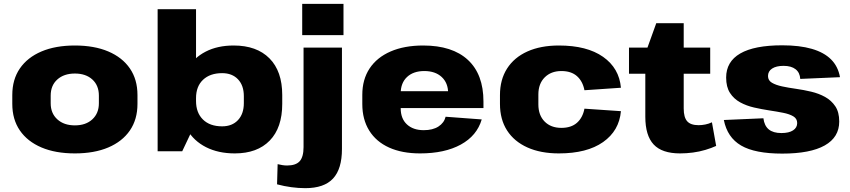

<svg xmlns="http://www.w3.org/2000/svg" viewBox="-20 -788 4426 1000"><path d="M370 11Q269 11 196 -20Q123 -51 83.5 -108.5Q44 -166 44 -247V-293Q44 -374 83.5 -431.5Q123 -489 196 -520Q269 -551 370 -551Q471 -551 544 -520Q617 -489 656.5 -431.5Q696 -374 696 -293V-247Q696 -166 656.5 -108.5Q617 -51 544 -20Q471 11 370 11ZM370 -135Q427 -135 461 -166.5Q495 -198 495 -250V-290Q495 -343 461 -374Q427 -405 370 -405Q313 -405 278.5 -374Q244 -343 244 -290V-250Q244 -198 278.5 -166.5Q313 -135 370 -135Z M1203 11Q1117 11 1053 -21.5Q989 -54 954.5 -113.5Q920 -173 919 -254V-288Q920 -369 954.5 -428Q989 -487 1051 -519Q1113 -551 1197 -551Q1317 -551 1383.5 -484Q1450 -417 1450 -293V-247Q1450 -123 1385 -56Q1320 11 1203 11ZM801 -740H1001V-152L929 0H801ZM1137 -130Q1189 -130 1219.5 -162.5Q1250 -195 1250 -251V-287Q1250 -343 1219.5 -375Q1189 -407 1137 -407Q1074 -407 1037.5 -372.5Q1001 -338 1001 -277V-262Q1001 -201 1037 -165.5Q1073 -130 1137 -130Z M1570 192Q1535 192 1497.5 187Q1460 182 1423 172L1426 67Q1439 70 1451 72Q1463 74 1475 74Q1521 74 1541 51.5Q1561 29 1561 -22V-540H1761V-12Q1761 92 1714.5 142Q1668 192 1570 192ZM1769 -768V-605H1554V-768Z M2168 11Q2074 11 2006.5 -19.5Q1939 -50 1903 -108Q1867 -166 1867 -246V-294Q1867 -374 1905 -431.5Q1943 -489 2014.5 -520Q2086 -551 2184 -551Q2336 -551 2417 -476Q2498 -401 2498 -259V-225H2031V-313H2340L2314 -280V-303Q2314 -356 2280.5 -387Q2247 -418 2190 -418Q2133 -418 2100 -387Q2067 -356 2067 -302V-224Q2067 -170 2099.5 -140Q2132 -110 2187 -110Q2234 -110 2263.5 -129Q2293 -148 2301 -180L2489 -166Q2464 -81 2380 -35Q2296 11 2168 11Z M2891 11Q2796 11 2727 -20Q2658 -51 2621 -108.5Q2584 -166 2584 -247V-293Q2584 -373 2621 -431Q2658 -489 2727 -520Q2796 -551 2891 -551Q3037 -551 3121 -492Q3205 -433 3214 -331L3024 -318Q3015 -365 2985 -391.5Q2955 -418 2904 -418Q2850 -418 2817 -385Q2784 -352 2784 -296V-244Q2784 -188 2816.5 -155Q2849 -122 2904 -122Q2955 -122 2985 -148.5Q3015 -175 3024 -222L3214 -209Q3205 -107 3121 -48Q3037 11 2891 11Z M3522 11Q3428 11 3384.5 -35.5Q3341 -82 3341 -180V-509L3398 -667H3541V-223Q3541 -177 3559 -156.5Q3577 -136 3619 -136Q3635 -136 3653 -139.5Q3671 -143 3688 -151L3710 -28Q3686 -17 3654.5 -7.5Q3623 2 3589 6.5Q3555 11 3522 11ZM3256 -540H3679V-404H3256Z M4054 12Q3912 12 3840 -30Q3768 -72 3750 -163L3956 -172Q3961 -133 3984 -114Q4007 -95 4050 -95Q4089 -95 4110.5 -109Q4132 -123 4132 -147Q4132 -170 4112 -182Q4092 -194 4059 -200.5Q4026 -207 3986.5 -213Q3947 -219 3907.5 -228Q3868 -237 3835 -255Q3802 -273 3782 -304Q3762 -335 3762 -384Q3762 -467 3835.5 -509.5Q3909 -552 4054 -552Q4145 -552 4208.5 -533.5Q4272 -515 4308.5 -478.5Q4345 -442 4355 -386L4148 -377Q4146 -410 4123.5 -427.5Q4101 -445 4061 -445Q4023 -445 4001.5 -431Q3980 -417 3980 -392Q3980 -369 4000.5 -357Q4021 -345 4053.5 -338Q4086 -331 4125.5 -325.5Q4165 -320 4205 -310.5Q4245 -301 4277.5 -283Q4310 -265 4330.5 -234.5Q4351 -204 4351 -155Q4351 -73 4275.5 -30.5Q4200 12 4054 12Z"/></svg>

Font: Pathway Extreme 28pt ExtraBold
Style: Regular
Weight: 800
Designer: Eduardo Rodriguez Tunni
Foundry: Eduardo Rodriguez Tunni
Version: Version 1.001;gftools[0.9.26]